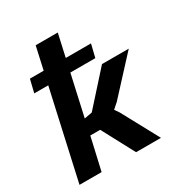

<svg xmlns="http://www.w3.org/2000/svg" viewBox="-160 -788 853 904"><g transform="rotate(-30 267.0 -336.0)"><path d="M60.1 -549.8H134.8L162.1 -672.4H282.2L254.9 -549.8H392.1L375 -479.5H239.3L189.9 -258.3L232.4 -266.1L388.2 -439.5H533.7L359.4 -250.5L330.1 -224.6L346.2 -201.2L455.1 0H319.8L226.1 -175.8H172.4L132.3 0H12.2L119.1 -479.5H43Z"/></g></svg>

Font: PT Astra Sans
Style: Bold Italic
Weight: 700
Italic angle: -16°
Designer: A.Korolkova, I. Chaeva
Foundry: ParaType Ltd
Version: Version 1.002W